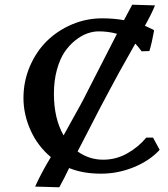

<svg xmlns="http://www.w3.org/2000/svg" viewBox="-20 -731 717 819"><path d="M604 -144H632.8L661.1 -91.8Q618.2 -45.4 550.8 -17.8Q483.4 9.8 411.1 9.8Q333 9.8 274.9 -14.2Q256.3 25.4 232.9 67.9L129.9 64.9Q153.8 10.7 196.8 -61Q140.6 -107.9 110.4 -175.3Q80.1 -242.7 80.1 -313Q80.1 -384.3 107.4 -448Q134.8 -511.7 180.4 -556.4Q226.1 -601.1 287.4 -627Q348.6 -652.8 415 -652.8Q465.8 -652.8 508.8 -645L543.9 -710.9L641.1 -708Q627.9 -674.3 598.1 -621.1L634.8 -604L637.2 -600.1Q627.9 -548.3 617.2 -513.2L584 -512.2Q567.4 -534.7 557.1 -544.9Q480 -409.7 438 -329.1Q405.8 -269.5 355 -169.9Q343.8 -148.9 311 -85Q360.4 -49.8 419.9 -49.8Q475.6 -49.8 523.2 -76.9Q570.8 -104 604 -144ZM353 -340.8Q425.3 -483.4 479 -586.9Q441.4 -597.2 400.9 -597.2Q377.4 -597.2 352.5 -588.4Q327.6 -579.6 301.8 -559.3Q275.9 -539.1 255.6 -509.3Q235.4 -479.5 222.7 -433.3Q210 -387.2 210 -331.1Q210 -225.6 251 -153.8Q252 -155.3 252 -154.8Q262.7 -174.8 284.7 -213.9Q306.6 -252.9 323.5 -283.9Q340.3 -314.9 353 -340.8Z"/></svg>

Font: Linear Smooth
Style: Bold
Weight: 700
Designer: Philipp H. Poll, Flanker
Foundry: Philipp H. Poll, reworked by Flanker
Version: Version 1.061 | FøM Fix